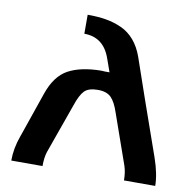

<svg xmlns="http://www.w3.org/2000/svg" viewBox="-81 -814 904 896"><g transform="rotate(10 371.0 -366.0)"><path d="M271 -304 187 -68Q178 -41 178 0H30Q30 -58 52 -119L56 -130L126 -333Q156 -421 215 -453Q274 -485 371 -486Q373 -486 379 -485.5Q385 -485 388 -485H410L388 -547Q355 -642 263 -642V-732Q312 -732 350.5 -725.5Q389 -719 424.5 -703Q460 -687 486.5 -656Q513 -625 529 -580L595 -389L686 -130Q712 -55 712 0H564Q564 -38 554 -68L471 -304Q455 -353 434 -374Q413 -395 371 -395Q327 -395 307.5 -375Q288 -355 271 -304Z"/></g></svg>

Font: Aneo
Style: Bold
Weight: 700
Designer: Anastasios Pappas
Foundry: Anastasios Pappas
Version: Version 1.000